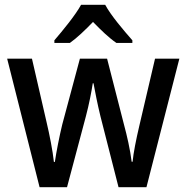

<svg xmlns="http://www.w3.org/2000/svg" viewBox="-20 -786 782 805"><path d="M421 -766H320C296 -722 244 -659 208 -617V-606H273C304 -628 336 -659 370 -694C404 -659 436 -628 468 -606H535V-617C499 -658 445 -721 421 -766ZM401 -299 477 -1H594L732 -540H630L564 -258C551 -203 539 -143 536 -108H532C526 -158 512 -219 500 -263L429 -540H315L241 -264C229 -215 216 -148 210 -107H206C201 -154 188 -220 175 -275L114 -540H10L146 -1H261L340 -298C353 -347 364 -403 369 -437H372C378 -404 389 -348 401 -299Z"/></svg>

Font: Noto Sans Lao SemiCondensed Medium
Style: Regular
Weight: 500
Width: 4
Designer: Monotype Design Team
Foundry: Monotype Imaging Inc.
Version: Version 2.003